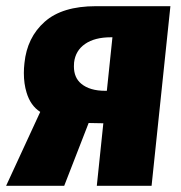

<svg xmlns="http://www.w3.org/2000/svg" viewBox="-26 -598 583 618"><path d="M-6.3 0H180.7L259.3 -202.1C274.9 -201.5 290.7 -201.2 306.6 -201.2L285.6 0H461.9L522.5 -578.1H282.7C210.4 -578.1 155.4 -561.4 117.7 -527.8C79.9 -494.3 58.3 -450 52.7 -395C51.4 -384 50.8 -373.2 50.8 -362.8C50.8 -340 53.7 -319 59.6 -299.8C68 -271.8 82.7 -251.1 103.5 -237.8ZM313 -305.7C279.5 -305.7 253.6 -313.3 235.4 -328.6C219.7 -341.6 211.9 -360.2 211.9 -384.3C211.9 -388.2 212.1 -392.3 212.4 -396.5C215.3 -422.2 227.1 -442.2 247.8 -456.5C268.5 -470.9 296.2 -478 331.1 -478H335.9L317.9 -305.7Z"/></svg>

Font: Oswald
Style: Heavy
Weight: 800
Designer: Vernon Adams
Foundry: Vernon Adams
Version: 3.0; ttfautohint (v0.95.6-bc232) -l 8 -r 50 -G 200 -x 0 -w "